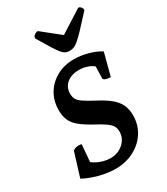

<svg xmlns="http://www.w3.org/2000/svg" viewBox="-220 -996 963 1105"><g transform="rotate(-30 261.5 -443.5)"><path d="M211.6 12Q178 12 140.6 5Q103.2 -1.9 68.2 -14.1Q33.1 -26.3 6.6 -41.2L55.4 -198.8Q70.4 -211.9 93.7 -211.9Q108.3 -211.9 112.7 -207.9L102 -78L87.3 -109.8Q102.4 -93.9 123.9 -81.6Q145.4 -69.4 169.9 -62.6Q194.5 -55.9 217.6 -55.9Q252.2 -55.9 279 -70.3Q305.8 -84.8 321.9 -108.9Q338 -133.1 338 -162.7Q338 -184.1 329.6 -199.5Q321.2 -214.9 297.5 -232Q273.8 -249.1 227.1 -273.8Q177.5 -301 148.8 -325.2Q120 -349.3 108.1 -377.8Q96.1 -406.2 96.1 -443.4Q96.1 -504.9 124.7 -552.6Q153.3 -600.3 203.4 -627.6Q253.5 -655 318.5 -655Q361.9 -655 408.8 -642.4Q455.8 -629.7 490.1 -607.8L451.1 -459.8Q429.9 -459.8 417.1 -465.1Q404.3 -470.3 404.3 -478.6L407.5 -585.4L425.4 -534.3Q411.7 -558.7 380.2 -572.9Q348.8 -587.1 311.4 -587.1Q278.3 -587.1 253.1 -575.5Q227.9 -563.9 214.1 -543Q200.3 -522 200.3 -493.7Q200.3 -472.4 208.4 -456.9Q216.5 -441.4 240.3 -425.3Q264.1 -409.3 310.6 -384.5Q363.8 -357 394.7 -330.8Q425.5 -304.7 439 -274.6Q452.4 -244.5 452.4 -205.4Q452.4 -143.3 421.1 -94.1Q389.7 -44.8 335.1 -16.4Q280.4 12 211.6 12ZM323.1 -708.4Q307.9 -708.4 295.7 -714Q283.4 -719.5 270.2 -736.1Q256.9 -752.7 236.8 -784.7Q216.7 -816.6 185.3 -869.8Q185.3 -881.8 195.9 -890.4Q206.5 -899.1 219.8 -899.1L349.6 -795.1H324.4L487.9 -899.1Q497.4 -899.1 505 -890.4Q512.7 -881.8 512.7 -869.8Q464.2 -816.6 434.1 -784.7Q404.1 -752.7 384.9 -736.1Q365.7 -719.5 352 -714Q338.3 -708.4 323.1 -708.4Z"/></g></svg>

Font: Petrona
Style: Italic
Weight: 400
Italic angle: -9°
Designer: Ringo R. Seeber
Foundry: Ringo R. Seeber
Version: Version 2.001; ttfautohint (v1.8.3)